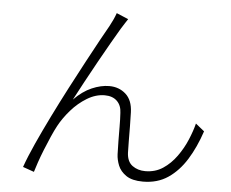

<svg xmlns="http://www.w3.org/2000/svg" viewBox="-54 -830 1109 922"><g transform="rotate(5 500.0 -368.5)"><path d="M529 -742Q524 -734 515 -720.5Q506 -707 497 -692Q482 -667 456.5 -622.5Q431 -578 402 -526Q373 -474 345.5 -423Q318 -372 298 -334Q339 -376 383 -395Q427 -414 467 -414Q514 -414 546.5 -385Q579 -356 581 -298Q582 -264 582.5 -229.5Q583 -195 583 -162Q583 -129 584 -103Q586 -60 612 -41Q638 -22 674 -22Q722 -22 759 -46.5Q796 -71 824 -110Q852 -149 870 -192Q888 -235 897 -271L939 -237Q913 -159 876 -99.5Q839 -40 788 -5.5Q737 29 667 29Q615 29 586.5 9.5Q558 -10 547 -37.5Q536 -65 535 -91Q534 -122 533.5 -155.5Q533 -189 533 -223.5Q533 -258 531 -290Q530 -326 508.5 -347Q487 -368 449 -368Q406 -368 364 -342.5Q322 -317 288.5 -278.5Q255 -240 234 -201Q222 -179 208 -147Q194 -115 180.5 -81.5Q167 -48 157 -18.5Q147 11 142 28L88 9Q106 -42 135.5 -107Q165 -172 200.5 -244Q236 -316 273 -387Q310 -458 343.5 -520.5Q377 -583 403 -630.5Q429 -678 443 -702Q452 -719 459 -734Q466 -749 472 -766Z"/></g></svg>

Font: Noto Sans SC Thin Light
Style: Regular
Weight: 300
Version: Version 2.004-H2;hotconv 1.0.118;makeotfexe 2.5.65603